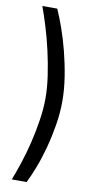

<svg xmlns="http://www.w3.org/2000/svg" viewBox="-97 -790 460 954"><g transform="rotate(10 133.0 -312.5)"><path d="M111 125H36Q51 87 68 36Q85 -15 99 -73Q113 -131 122 -190Q131 -249 131 -301Q131 -354 122 -415Q113 -476 99 -537.5Q85 -599 68 -654Q51 -709 36 -750H111Q128 -713 146.5 -660.5Q165 -608 180.5 -547.5Q196 -487 206 -423.5Q216 -360 216 -301Q216 -242 206 -181Q196 -120 180.5 -62.5Q165 -5 146.5 43Q128 91 111 125Z"/></g></svg>

Font: Cairo
Style: Regular
Weight: 400
Designer: Mohamed Gaber, Accademia di Belle Arti di Urbino
Foundry: Kief Type Foundry, Accademia di Belle Arti di Urbino
Version: Version 3.120